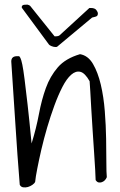

<svg xmlns="http://www.w3.org/2000/svg" viewBox="-20 -821 523 840"><path d="M66.4 -12.7Q55.7 -144.5 47.4 -276.9Q39.1 -409.2 29.3 -551.8Q29.3 -575.2 54.7 -575.2H62.5Q65.4 -575.2 69.3 -567.4Q73.2 -559.6 77.6 -538.6Q82 -517.6 87.4 -475.1Q92.8 -432.6 100.6 -364.3Q108.4 -295.9 118.2 -193.4Q138.7 -259.8 150.4 -322.3Q162.1 -384.8 180.7 -436Q199.2 -487.3 232.9 -526.4Q266.6 -565.4 330.1 -584Q365.2 -578.1 386.7 -541.5Q408.2 -504.9 420.9 -451.2Q433.6 -397.5 438.5 -334.5Q443.4 -271.5 444.3 -213.9Q445.3 -156.2 445.3 -110.8Q445.3 -65.4 447.3 -45.9Q444.3 -38.1 438.5 -32.2Q432.6 -26.4 425.3 -23.9Q418 -21.5 411.1 -22.9Q404.3 -24.4 398.4 -33.2Q398.4 -43.9 396.5 -77.1Q394.5 -110.4 391.6 -154.8Q388.7 -199.2 385.3 -249.5Q381.8 -299.8 379.4 -344.2Q377 -388.7 375 -421.9Q373 -455.1 372.1 -465.8Q351.6 -502 331.5 -506.8Q311.5 -511.7 291.5 -494.1Q271.5 -476.6 252.9 -440.4Q234.4 -404.3 217.8 -358.9Q201.2 -313.5 186.5 -263.7Q171.9 -213.9 161.1 -167.5Q150.4 -121.1 143.1 -83.5Q135.7 -45.9 133.8 -25.4Q130.9 -18.6 121.6 -12.2Q112.3 -5.9 102.1 -2.9Q91.8 0 81.5 -1.5Q71.3 -2.9 66.4 -12.7ZM75.2 -791Q75.2 -794.9 79.1 -797.9Q83 -800.8 99.6 -800.8Q101.6 -800.8 106 -798.8Q110.4 -796.9 112.3 -794.9L218.8 -662.1H222.7Q236.3 -662.1 241.2 -667L371.1 -786.1H377Q394.5 -786.1 401.4 -777.3Q408.2 -768.6 408.2 -761.7Q408.2 -754.9 404.8 -751.5Q401.4 -748 382.8 -744.1L229.5 -616.2Q228.5 -616.2 227.1 -615.7Q225.6 -615.2 224.6 -615.2Q214.8 -615.2 205.6 -619.1Q196.3 -623 194.3 -626L76.2 -786.1Q75.2 -787.1 75.2 -788.1Z"/></svg>

Font: Shadows Into Light
Style: Regular
Weight: 400
Designer: Kimberly Geswein
Foundry: Kimberly Geswein
Version: Version 001.000